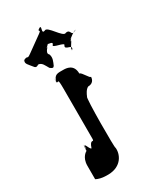

<svg xmlns="http://www.w3.org/2000/svg" viewBox="-257 -935 1079 1265"><g transform="rotate(-30 282.5 -302.5)"><path d="M101 -632C82 -657 58 -675 72 -696C99 -716 45 -678 72 -698C112 -716 87 -686 128 -716C155 -736 215 -778 242 -798C277 -824 233 -805 262 -831C287 -853 238 -811 265 -831C292 -843 250 -785 286 -798C313 -818 372 -696 399 -716C440 -725 418 -674 456 -698C485 -715 429 -676 456 -696C469 -714 391 -657 407 -663C434 -683 374 -635 401 -655C417 -661 356 -593 384 -600C411 -620 353 -579 380 -599C405 -631 335 -617 348 -647C375 -667 259 -672 286 -692C304 -718 233 -700 262 -726C287 -748 238 -706 265 -726C292 -738 223 -679 242 -692C269 -712 207 -667 234 -647C246 -617 231 -591 221 -567C213 -556 208 -556 190 -570C174 -596 165 -625 136 -626C117 -612 109 -621 101 -632ZM262 -513C222 -513 192 -519 182 -461C182 -461 184 -531 184 -463C194 -454 202 -492 202 -406V-25C202 11 187 -40 165 28C149 28 134 -51 132 16C129 14 131 -55 132 11C132 11 134 -56 134 12C133 13 129 -47 128 26C128 26 84 46 84 114V216C99 224 124 234 176 233C278 231 311 153 304 102C298 119 298 -286 310 -282C316 -298 330 -327 350 -336C385 -336 398 -360 398 -383C389 -373 359 -439 342 -439C342 -511 284 -513 262 -513Z"/></g></svg>

Font: Hussar Przerywany
Style: Regular
Weight: 400
Foundry: Cannot Into Space Fonts
Version: Version 0.982